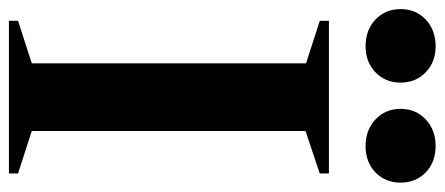

<svg xmlns="http://www.w3.org/2000/svg" viewBox="-312 -676 973 420"><g transform="rotate(90 174.0 -466.5)"><path d="M10 -20 103 -50V-650L10 -680V-700H344V-680L251 -648.8V-50L344 -20V0H10ZM202.6 -856.8Q202.6 -890 225.7 -911.7Q248.8 -933.4 283.8 -933.4Q319.4 -933.4 341.7 -911.7Q364 -890 364 -856.8Q364 -823.6 341.7 -801.9Q319.4 -780.2 283.8 -780.2Q248.8 -780.2 225.7 -801.9Q202.6 -823.6 202.6 -856.8ZM-15.6 -856.8Q-15.6 -890 7.2 -911.7Q30 -933.4 66 -933.4Q100.2 -933.4 122.7 -911.7Q145.2 -890 145.2 -856.8Q145.2 -823.6 122.7 -801.9Q100.2 -780.2 66 -780.2Q30 -780.2 7.2 -801.9Q-15.6 -823.6 -15.6 -856.8Z"/></g></svg>

Font: Wittgenstein
Style: Regular
Weight: 400
Designer: Jörg Drees
Foundry: Jörg Drees
Version: Version 1.003;Glyphs 3.1.2 (3151)